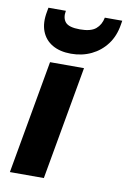

<svg xmlns="http://www.w3.org/2000/svg" viewBox="-84 -784 555 835"><g transform="rotate(10 193.5 -366.5)"><path d="M20 0 109 -501H259L170 0ZM192 -553Q143 -553 109.5 -572.5Q76 -592 62 -628.5Q48 -665 58 -716L61 -733H138Q132 -701 147.5 -682.5Q163 -664 212 -664Q260 -664 282 -682.5Q304 -701 310 -733H387L384 -715Q376 -664 349 -628Q322 -592 281.5 -572.5Q241 -553 192 -553Z"/></g></svg>

Font: DM Sans 17pt Black
Style: Italic
Weight: 900
Italic angle: -10°
Version: Version 4.004;gftools[0.9.30]